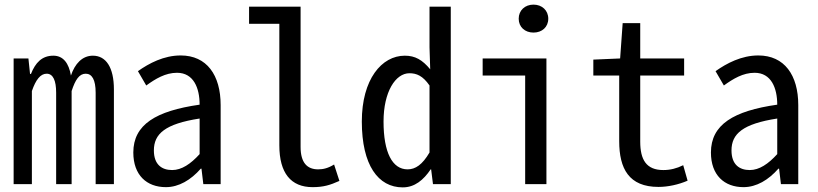

<svg xmlns="http://www.w3.org/2000/svg" viewBox="-20 -797 3540 831"><path d="M39 0H118V-403C135 -452 155 -478 182 -478C210 -478 223 -448 223 -396V0H290V-403C306 -452 323 -478 351 -478C378 -478 394 -452 394 -396V0H473V-410C473 -505 439 -556 382 -556C336 -556 304 -521 287 -470C278 -523 254 -556 211 -556C161 -556 133 -525 114 -477H110L103 -544H39Z M698 13C754 13 806 -18 849 -67H852L860 0H935V-342C935 -472 875 -557 762 -557C689 -557 625 -523 577 -489L613 -427C653 -456 696 -482 746 -482C818 -482 844 -416 844 -344C655 -317 557 -258 557 -137C557 -39 615 13 698 13ZM725 -61C681 -61 646 -84 646 -146C646 -218 695 -261 844 -284V-130C805 -87 766 -61 725 -61Z M1333 13C1380 13 1409 4 1449 -14L1426 -85C1400 -69 1379 -64 1357 -64C1310 -64 1281 -92 1281 -161V-768H1058V-694H1189V-168C1189 -48 1239 13 1333 13Z M1723 14C1775 14 1813 -18 1844 -64H1846L1854 0H1931V-768H1839V-592L1842 -497C1808 -538 1777 -556 1732 -556C1632 -556 1546 -454 1546 -271C1546 -82 1617 14 1723 14ZM1744 -64C1678 -64 1640 -137 1640 -271C1640 -400 1692 -480 1752 -480C1783 -480 1810 -469 1839 -427V-137C1808 -84 1778 -64 1744 -64Z M2253 0H2345V-544H2069V-470H2253ZM2289 -656C2326 -656 2353 -680 2353 -716C2353 -752 2326 -777 2289 -777C2252 -777 2225 -752 2225 -716C2225 -680 2252 -656 2289 -656Z M2830 12C2871 12 2917 2 2956 -15L2937 -82C2909 -68 2881 -61 2851 -61C2777 -61 2751 -106 2751 -184V-470H2941V-544H2751V-697H2675L2664 -544L2548 -539V-470H2660V-186C2660 -67 2702 12 2830 12Z M3198 13C3254 13 3306 -18 3349 -67H3352L3360 0H3435V-342C3435 -472 3375 -557 3262 -557C3189 -557 3125 -523 3077 -489L3113 -427C3153 -456 3196 -482 3246 -482C3318 -482 3344 -416 3344 -344C3155 -317 3057 -258 3057 -137C3057 -39 3115 13 3198 13ZM3225 -61C3181 -61 3146 -84 3146 -146C3146 -218 3195 -261 3344 -284V-130C3305 -87 3266 -61 3225 -61Z"/></svg>

Font: Noto Sans Mono CJK SC Regular
Style: Regular
Weight: 400
Designer: Ryoko NISHIZUKA (kana & ideographs); Paul D. Hunt (Latin, Greek & Cyrillic); Wenlong ZHANG (bopomofo); Sandoll Communica
Foundry: Adobe Systems Incorporated
Version: Version 1.005;PS 1.005;hotconv 1.0.96;makeotf.lib2.5.65012